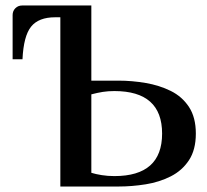

<svg xmlns="http://www.w3.org/2000/svg" viewBox="-20 -680 755 700"><path d="M200 0V-617H181Q121 -617 93.5 -583Q66 -549 62 -464H26V-625Q26 -640 36 -650Q46 -660 61 -660H313V-386H412Q461 -386 511 -377.5Q561 -369 602.5 -348.5Q644 -328 669 -290Q694 -252 694 -193Q694 -134 669 -96Q644 -58 602.5 -37Q561 -16 511 -8Q461 0 412 0ZM397 -38Q571 -38 571 -193Q571 -348 397 -348Q374 -348 355 -345Q336 -342 313 -336V-50Q329 -45 351 -41.5Q373 -38 397 -38Z"/></svg>

Font: El Messiri SemiBold
Style: Regular
Weight: 600
Designer: Mohamed Gaber
Foundry: Kief Type Foundry
Version: Version 2.020; ttfautohint (v1.8.3)